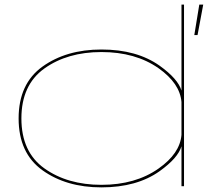

<svg xmlns="http://www.w3.org/2000/svg" viewBox="-20 -805 898 830"><path d="M764.5 0V-172.5Q749.5 -122 670 -65Q571.5 5 418.5 5Q266.5 5 163.5 -69Q60.5 -143 60.5 -293Q60.5 -443 163.5 -517Q266.5 -591 418.5 -591Q571.5 -591 670 -521Q749.5 -464 764.5 -413.5V-785H775.5V0ZM764.5 -222V-364Q758 -444.5 665.5 -510Q565.5 -580 418.5 -580Q271.5 -580 172 -509Q72.5 -438 72.5 -293Q72.5 -148 172 -77Q271.5 -6 418.5 -6Q565.5 -6 665.5 -76.5Q758 -141.5 764.5 -222ZM820 -653.5 841.5 -785H858.5L834 -653.5Z"/></svg>

Font: Anybody UltraExpanded Thin
Style: Regular
Weight: 100
Width: 9
Designer: Tyler Finck
Foundry: Etcetera Type Company
Version: Version 1.010; ttfautohint (v1.8.3) -l 8 -r 50 -G 200 -x 14 